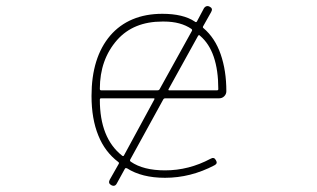

<svg xmlns="http://www.w3.org/2000/svg" viewBox="-20 -599 1040 630"><path d="M345.7 8.8Q334 2.9 339.8 -8.8L369.1 -60.5Q372.1 -64.5 368.2 -67.4Q324.2 -100.6 302.7 -154.3Q280.3 -209 280.3 -284.2Q280.3 -410.2 341.8 -482.4Q372.1 -517.6 415 -535.6Q458 -553.7 512.7 -553.7Q581.1 -553.7 619.1 -528.3L620.1 -527.3Q624 -525.4 626 -528.3L649.4 -572.3Q654.3 -579.1 661.1 -579.1Q664.1 -579.1 668 -577.1Q679.7 -571.3 672.9 -559.6L646.5 -512.7Q644.5 -508.8 647.5 -506.8Q685.5 -474.6 704.1 -420.9Q722.7 -367.2 722.7 -299.8Q722.7 -290 715.8 -283.2Q709 -276.4 699.2 -276.4H522.5Q517.6 -276.4 515.6 -272.5L407.2 -75.2Q405.3 -71.3 409.2 -68.4Q450.2 -40 521.5 -40Q599.6 -40 670.9 -78.1Q682.6 -85 688.5 -73.2Q695.3 -62.5 683.6 -56.6Q605.5 -15.6 521.5 -15.6Q445.3 -15.6 396.5 -46.9H395.5Q391.6 -48.8 389.6 -44.9L363.3 2.9Q359.4 10.7 352.5 10.7Q349.6 10.7 345.7 8.8ZM379.9 -88.9 380.9 -87.9Q382.8 -86.9 383.8 -86.9Q385.7 -86.9 386.7 -88.9L486.3 -272.5Q488.3 -276.4 484.4 -276.4H311.5Q307.6 -276.4 307.6 -271.5Q307.6 -146.5 379.9 -88.9ZM533.2 -306.6Q531.2 -302.7 535.2 -302.7H692.4Q696.3 -302.7 696.3 -306.6Q696.3 -430.7 636.7 -481.4L635.7 -482.4Q632.8 -485.4 629.9 -481.4ZM512.7 -528.3Q418 -528.3 364.3 -467.8Q307.6 -403.3 307.6 -307.6Q307.6 -302.7 311.5 -302.7H497.1Q502 -302.7 503.9 -306.6L609.4 -497.1Q610.4 -499 610.4 -500Q610.4 -502 608.4 -503.9Q573.2 -528.3 517.6 -528.3Q514.6 -528.3 512.7 -528.3Z"/></svg>

Font: Rounded-X Mgen+ 2m thin
Style: Regular
Weight: 100
Designer: [Source Han Sans]
Ryoko NISHIZUKA  (kana & ideographs); Paul D. Hunt (Latin, Greek & Cyrillic); Wenlong ZHANG  (bopomofo
Version: Version 1.059.20150602